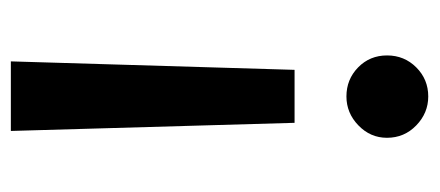

<svg xmlns="http://www.w3.org/2000/svg" viewBox="-242 -298 790 345"><g transform="rotate(90 152.5 -125.0)"><path d="M152.8 -353Q122.1 -353 100.6 -374Q79.1 -395 79.1 -426Q79.1 -457 100.6 -478.5Q122.1 -500 152.8 -500Q182.6 -500 204.8 -478.5Q227.1 -457 227.1 -425.8Q227.1 -396 204.8 -374.5Q182.6 -353 152.8 -353ZM105 -259.8H200.2L214.8 250H89.8Z"/></g></svg>

Font: Oakes Grotesk
Style: SemiBold
Weight: 600
Designer: Samuel Oakes
Foundry: Samuel Oakes
Version: Version 1.0 | wf-rip DC20170320